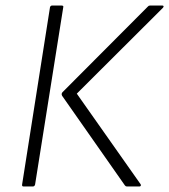

<svg xmlns="http://www.w3.org/2000/svg" viewBox="-20 -675 612 695"><path d="M439 0Q435 0 432 -4L205 -328Q201 -335 206 -341L515 -651Q518 -655 523 -655H567Q571 -655 572 -653Q573 -651 570 -647L258 -336L489 -8Q491 -5 489.5 -2.5Q488 0 485 0ZM65 0Q59 0 60 -7L161 -649Q163 -655 169 -655H202Q211 -655 209 -649L107 -7Q105 0 99 0Z"/></svg>

Font: Sofia Sans Semi Condensed Light
Style: Italic
Weight: 300
Italic angle: -9°
Version: Version 4.100